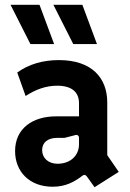

<svg xmlns="http://www.w3.org/2000/svg" viewBox="-20 -770 545 802"><path d="M342 -34 375 12 476 -52 428 -122V-342C428 -445 363 -519 226 -519C160 -519 100 -502 52 -467L87 -369C127 -395 170 -412 219 -412C280 -412 310 -385 310 -339V-284H214C116 -284 43 -233 43 -139C43 -53 103 10 200 10C255 10 291 -11 323 -35C330 -41 336 -41 342 -34ZM220 -86C182 -86 156 -110 156 -143C156 -175 180 -194 218 -194H249L292 -205C302 -209 310 -204 310 -194V-167C310 -122 276 -86 220 -86ZM206 -586 145 -750H24L107 -586ZM385 -586 324 -750H203L286 -586Z"/></svg>

Font: Finlandica SemiBold
Style: Regular
Weight: 600
Designer: Niklas Ekholm, Juho Hiilivirta, Jaakko Suomalainen
Foundry: Helsinki Type Studio
Version: Version 2.000;Glyphs 3.2 (3202)